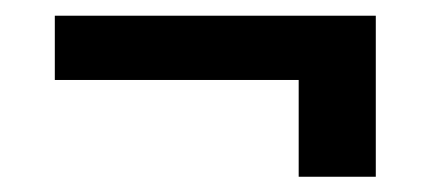

<svg xmlns="http://www.w3.org/2000/svg" viewBox="-20 -409 554 248"><path d="M465.4 -388.7V-305.7H50.8V-388.7ZM465.4 -350.6V-180.7H365.8V-350.6Z"/></svg>

Font: Inter Display V
Style: Regular
Weight: 400
Designer: Rasmus Andersson
Foundry: rsms
Version: Version 3.015;git-src